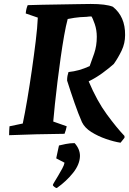

<svg xmlns="http://www.w3.org/2000/svg" viewBox="-20 -676 652 970"><path d="M26 7Q26 -4 26.5 -15.5Q27 -27 28 -38L95 -52Q106 -104 118 -175Q130 -246 141 -322.5Q152 -399 160.5 -468.5Q169 -538 171 -587L110 -608Q111 -620 113.5 -630.5Q116 -641 120 -650Q152 -651 194.5 -652Q237 -653 282.5 -653.5Q328 -654 368.5 -655Q409 -656 438 -656Q515 -656 550 -642Q613 -592 612 -499Q612 -457 594.5 -420.5Q577 -384 555 -353Q533 -333 499 -308Q465 -283 428 -265Q470 -166 519.5 -98.5Q569 -31 609 11V20L589 45Q556 40 515.5 26Q475 12 441.5 -9Q408 -30 394 -59Q376 -100 356.5 -156Q337 -212 319 -269Q319 -283 321 -293Q323 -303 326 -312Q354 -315 379 -322Q404 -329 433 -342Q443 -368 456 -406.5Q469 -445 469 -490Q469 -525 458.5 -555Q448 -585 442 -593Q436 -593 430 -592.5Q424 -592 418 -591Q382 -590 356 -586Q330 -582 322 -580Q313 -547 304 -496Q295 -445 286.5 -385Q278 -325 270.5 -264Q263 -203 257.5 -150.5Q252 -98 249 -62L317 -38Q315 -28 312.5 -19Q310 -10 306 0Q228 1 163 2.5Q98 4 26 7ZM267 274Q262 274 254.5 268Q247 262 247 259Q247 256 255 243Q263 230 274 211.5Q285 193 294.5 175.5Q304 158 306 146L264 124Q265 119 268 105Q271 91 274 77Q277 63 278 59Q290 56 312 51.5Q334 47 357 47Q384 77 384 112Q383 155 349 197.5Q315 240 267 274Z"/></svg>

Font: Labrada
Style: Bold Italic
Weight: 700
Italic angle: -7°
Designer: Mercedes Jáuregui
Foundry: Omnibus-Type Team
Version: Version 1.000; ttfautohint (v1.8.4.7-5d5b)